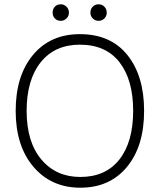

<svg xmlns="http://www.w3.org/2000/svg" viewBox="-20 -869 743 894"><path d="M263 -772Q246 -772 235.5 -783Q225 -794 225 -810Q225 -827 235.5 -838Q246 -849 263 -849Q278 -849 289.5 -838Q301 -827 301 -810Q301 -794 289.5 -783Q278 -772 263 -772ZM439 -772Q423 -772 412 -783Q401 -794 401 -810Q401 -827 412 -838Q423 -849 439 -849Q455 -849 466 -838Q477 -827 477 -810Q477 -794 466 -783Q455 -772 439 -772ZM354 5Q219 5 136 -92Q53 -189 53 -353Q53 -516 133.5 -613Q214 -710 352 -710Q495 -710 573 -613Q651 -516 651 -353Q651 -188 571 -91.5Q491 5 354 5ZM354 -45Q472 -45 536 -126.5Q600 -208 600 -353Q600 -497 536.5 -579Q473 -661 352 -661Q235 -661 169.5 -579Q104 -497 104 -353Q104 -208 172.5 -126.5Q241 -45 354 -45Z"/></svg>

Font: LXGW 975 Gothic SC 200W
Style: Regular
Weight: 200
Version: Version 2.01;February 25, 2021